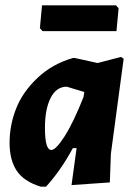

<svg xmlns="http://www.w3.org/2000/svg" viewBox="-20 -692 511 722"><path d="M416 -672 426 -661 418 -575H140L130 -586L138 -672ZM255 -474H261L347 -455L435 -478L445 -471L397 -114L393 -6L249 4L268 -135H254Q208 -50 153 10H133Q69 -10 42.5 -50.5Q16 -91 16 -155Q16 -221 40.5 -283.5Q65 -346 121 -399Q177 -452 255 -474ZM149 -211Q149 -128 173 -128Q190 -128 223 -179.5Q256 -231 294 -327L297 -346L231 -366Q192 -366 170.5 -324Q149 -282 149 -211Z"/></svg>

Font: Alegreya Sans SC ExtraBold
Style: Italic
Weight: 800
Italic angle: -7°
Designer: Juan Pablo del Peral
Foundry: Huerta Tipografica
Version: Version 2.007